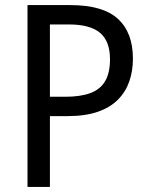

<svg xmlns="http://www.w3.org/2000/svg" viewBox="-20 -734 586 754"><path d="M256 -714Q384 -714 443 -660Q502 -606 502 -504Q502 -456 488 -415Q474 -374 443.5 -343Q413 -312 364 -295Q315 -278 245 -278H176V0H88V-714ZM250 -638H176V-354H236Q296 -354 335 -368.5Q374 -383 393 -415.5Q412 -448 412 -501Q412 -572 373 -605Q334 -638 250 -638Z"/></svg>

Font: Noto Sans Devanagari SemiCondensed
Style: Regular
Weight: 400
Width: 4
Designer: Jelle Bosma - Monotype Design Team
Foundry: Monotype Imaging Inc.
Version: Version 2.006